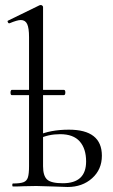

<svg xmlns="http://www.w3.org/2000/svg" viewBox="-20 -745 450 767"><path d="M193 0Q145 -2 125 -2L72 -1Q58 0 32 0Q29 0 29 -6Q29 -12 32 -12Q60 -12 73.5 -17Q87 -22 91.5 -36.5Q96 -51 96 -81V-597Q96 -633 88.5 -649Q81 -665 63 -665Q49 -665 18 -652H16Q13 -652 11 -657Q9 -662 13 -663L138 -724L143 -725Q146 -725 149 -722.5Q152 -720 152 -717V-81Q152 -43 168 -28Q184 -13 231 -13Q324 -13 324 -100Q324 -151 298.5 -180Q273 -209 220 -209Q173 -209 134 -190L128 -203Q181 -227 255 -227Q387 -227 387 -123Q387 -68 348 -33Q309 2 250 2Q235 2 193 0ZM22 -376Q22 -380 23.5 -383Q25 -386 27 -386H235Q241 -386 241 -376Q241 -365 235 -365H27Q22 -365 22 -376Z"/></svg>

Font: Cormorant Infant
Style: Regular
Weight: 400
Designer: Christian Thalmann (Catharsis Fonts)
Foundry: Catharsis Fonts
Version: Version 4.000